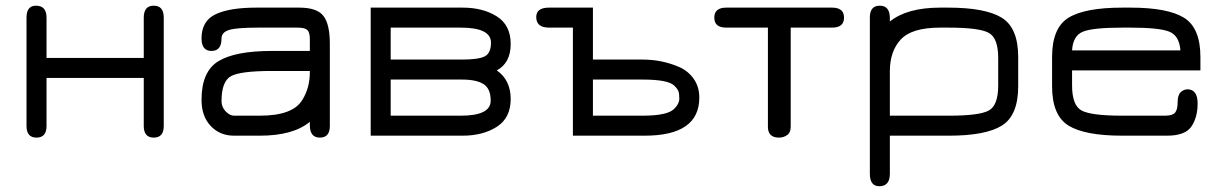

<svg xmlns="http://www.w3.org/2000/svg" viewBox="-20 -477 4295 675"><path d="M143.6 -34.2Q143.6 6.8 108.4 6.8Q73.2 6.8 73.2 -34.2V-415Q73.2 -457 106.4 -457Q143.6 -457 143.6 -415V-273.4H485.4V-415Q485.4 -457 520.5 -457Q555.7 -457 555.7 -415V-34.2Q555.7 6.8 520.5 6.8Q485.4 6.8 485.4 -34.2V-203.1H143.6Z M935.5 -297.9H1069.3V-338.9Q1069.3 -363.3 1060.5 -371.6Q1051.8 -379.9 1025.4 -379.9H887.7Q811.5 -379.9 785.2 -371.6Q758.8 -363.3 758.8 -341.8Q758.8 -297.9 723.6 -297.9Q688.5 -297.9 688.5 -341.8Q688.5 -403.3 737.8 -426.8Q787.1 -450.2 880.9 -450.2H1032.2Q1094.7 -450.2 1117.2 -420.9Q1139.6 -391.6 1139.6 -323.2V-34.2Q1139.6 6.8 1104.5 6.8Q1069.3 6.8 1069.3 -37.1V-48.8Q1010.7 0 893.6 0H802.7Q752.9 0 720.7 -34.2Q688.5 -68.4 688.5 -126Q688.5 -225.6 747.6 -261.7Q806.6 -297.9 935.5 -297.9ZM1069.3 -227.5H935.5Q826.2 -227.5 792.5 -209.5Q758.8 -191.4 758.8 -121.1Q758.8 -100.6 773.4 -85.4Q788.1 -70.3 802.7 -70.3H893.6Q1009.8 -70.3 1043 -126Q1069.3 -168 1069.3 -223.6Q1069.3 -225.6 1069.3 -227.5Z M1283.2 -450.2H1606.4Q1677.7 -450.2 1726.6 -419.4Q1775.4 -388.7 1775.4 -322.3Q1775.4 -255.9 1726.6 -229.5Q1775.4 -195.3 1775.4 -128.9Q1775.4 -62.5 1726.6 -31.2Q1677.7 0 1606.4 0H1283.2ZM1603.5 -197.3H1353.5V-70.3H1599.6Q1705.1 -70.3 1705.1 -123Q1705.1 -165 1680.2 -181.2Q1655.3 -197.3 1603.5 -197.3ZM1599.6 -379.9H1353.5V-267.6H1603.5Q1662.1 -267.6 1684.1 -278.8Q1706.1 -290 1706.1 -327.1Q1706.1 -379.9 1599.6 -379.9Z M2239.3 -70.3Q2327.1 -70.3 2350.6 -94.7Q2368.2 -112.3 2368.2 -129.9Q2368.2 -147.5 2365.2 -155.8Q2362.3 -164.1 2350.6 -175.8Q2329.1 -197.3 2239.3 -197.3H2064.5V-70.3ZM1994.1 0V-379.9H1910.2Q1865.2 -379.9 1865.2 -417Q1865.2 -450.2 1910.2 -450.2H2064.5V-267.6H2239.3Q2307.6 -267.6 2368.2 -241.2Q2399.4 -227.5 2418.9 -199.7Q2438.5 -171.9 2438.5 -133.8Q2438.5 0 2246.1 0Z M2905.3 -450.2Q2947.3 -450.2 2947.3 -415Q2947.3 -379.9 2905.3 -379.9H2759.8V-31.2Q2759.8 -10.7 2747.1 -2Q2734.4 6.8 2718.8 6.8Q2679.7 6.8 2679.7 -31.2V-379.9H2533.2Q2491.2 -379.9 2491.2 -415Q2491.2 -450.2 2533.2 -450.2Z M3489.3 -273.4Q3489.3 -343.8 3455.6 -361.8Q3421.9 -379.9 3313.5 -379.9H3285.2Q3185.5 -379.9 3147 -338.4Q3108.4 -296.9 3108.4 -226.6V-70.3H3316.4Q3422.9 -70.3 3456.1 -88.4Q3489.3 -106.4 3489.3 -176.8ZM3559.6 -173.8Q3559.6 -71.3 3502.4 -35.6Q3445.3 0 3316.4 0H3108.4V133.8Q3108.4 177.7 3071.3 177.7Q3038.1 177.7 3038.1 133.8V-416Q3038.1 -457 3073.2 -457Q3108.4 -457 3108.4 -413.1V-401.4Q3168.9 -450.2 3285.2 -450.2H3313.5Q3444.3 -450.2 3502 -414.6Q3559.6 -378.9 3559.6 -276.4Z M4200.2 -276.4V-229.5H3749V-176.8Q3749 -106.4 3782.7 -88.4Q3816.4 -70.3 3925.8 -70.3H4076.2Q4102.5 -70.3 4111.3 -81.1Q4120.1 -91.8 4120.1 -117.2Q4120.1 -142.6 4130.9 -152.8Q4141.6 -163.1 4155.3 -163.1Q4190.4 -162.1 4190.4 -113.3Q4190.4 -64.5 4168.5 -32.2Q4146.5 0 4083 0H3925.8Q3793.9 0 3736.3 -35.6Q3678.7 -71.3 3678.7 -173.8V-276.4Q3678.7 -378.9 3736.3 -414.6Q3793.9 -450.2 3925.8 -450.2H3954.1Q4085 -450.2 4142.6 -414.6Q4200.2 -378.9 4200.2 -276.4ZM3954.1 -379.9H3925.8Q3820.3 -379.9 3786.1 -365.2Q3752 -350.6 3749 -299.8H4129.9Q4126 -351.6 4090.8 -365.7Q4055.7 -379.9 3954.1 -379.9Z"/></svg>

Font: Jura
Style: DemiBold
Weight: 600
Version: Version 2.5